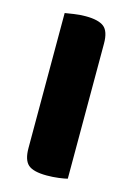

<svg xmlns="http://www.w3.org/2000/svg" viewBox="-100 -670 505 732"><g transform="rotate(15 152.5 -304.5)"><path d="M65 -75V-608Q77 -610 100 -613.5Q123 -617 146 -617Q196 -617 218 -600Q240 -583 240 -534V-1Q229 2 206 5Q183 8 159 8Q106 8 85.5 -10Q65 -28 65 -75Z"/></g></svg>

Font: Baloo 2 Latin ExtraBold
Style: Regular
Weight: 400
Designer: Sarang Kulkarni and Ek Type
Foundry: Ek Type
Version: Version 1.001